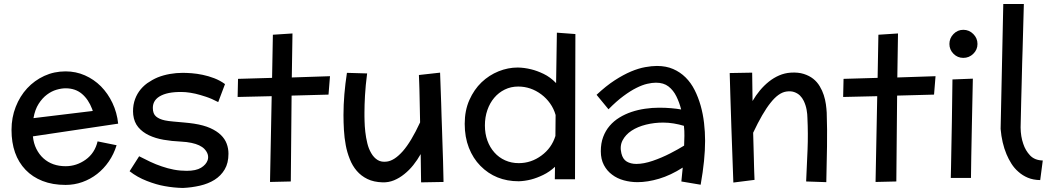

<svg xmlns="http://www.w3.org/2000/svg" viewBox="-20 -869 5194 952"><path d="M305.2 -44.9Q359.4 -44.9 404.8 -77.4Q450.2 -109.9 463.9 -168L558.1 -148.9Q544.4 -104.5 519.5 -68.4Q494.6 -32.2 461.4 -6.3Q428.2 19.5 388.4 33.7Q348.6 47.9 305.2 47.9Q240.7 47.9 190.9 28.3Q141.1 8.8 106.9 -26.9Q37.1 -99.6 37.1 -225.1Q37.1 -286.1 57.9 -339.1Q78.6 -392.1 114.7 -431.2Q150.9 -470.2 199.7 -492.7Q248.5 -515.1 305.2 -515.1Q356 -515.1 400.9 -495.4Q445.8 -475.6 480.5 -440.9Q515.1 -405.8 537.6 -358.4Q560.1 -311 565.9 -255.9L143.1 -192.9Q146.5 -158.2 160.4 -130.6Q174.3 -103 195.3 -84Q238.8 -44.9 305.2 -44.9ZM146 -283.2 439.9 -318.8 437 -328.1Q418.5 -376.5 386 -403.8Q353.5 -431.2 305.2 -431.2Q284.7 -431.2 260.3 -424.1Q235.8 -417 212.9 -399.9Q189.9 -382.8 171.6 -354.2Q153.3 -325.7 146 -283.2Z M1112.8 -106.9Q1112.8 -60.5 1094.2 -29.1Q1075.7 2.4 1043.9 22.5Q1012.7 42 971.7 51.5Q930.7 61 886.7 63Q840.8 62 795.9 53.7Q756.3 46.9 708.5 28.3Q660.6 9.8 622.6 -20L669.9 -94.2Q696.8 -80.1 724.9 -66.9Q752.9 -53.7 782.2 -43.9Q811.5 -33.7 842.3 -27.8Q873 -22 905.8 -22Q952.1 -22 977.1 -37.4Q1002 -52.7 1009.8 -75.2Q1018.6 -104.5 992.7 -131.3Q987.8 -136.2 981.4 -140.4Q975.1 -144.5 967.3 -148.4Q951.7 -155.8 929.2 -160.6Q906.7 -165.5 876 -167Q832 -168.9 791.3 -176Q750.5 -183.1 718.8 -198.2Q686.5 -213.4 665.8 -238Q645 -262.7 640.6 -299.8Q637.2 -333.5 645.5 -364.3Q661.1 -420.4 710 -456.5Q722.2 -464.8 735.1 -472.2Q748 -479.5 762.2 -485.4Q790.5 -496.6 822 -502.2Q853.5 -507.8 885.7 -507.8Q904.8 -507.8 930.7 -505.9Q956.5 -503.9 984.9 -498Q1013.2 -492.2 1042 -481.2Q1070.8 -470.2 1095.7 -452.1L1062 -362.8Q1029.8 -379.9 1000.7 -389.4Q971.7 -398.9 949.2 -404.3Q936 -407.2 923.6 -409.2Q911.1 -411.1 899.9 -412.1Q823.2 -416.5 780.5 -396Q737.8 -375.5 737.8 -334Q737.8 -304.7 753.9 -291.3Q770 -277.8 797.9 -272Q814 -268.6 839.1 -266.4Q864.3 -264.2 891.8 -261.7Q919.4 -259.3 941.9 -255.9Q989.7 -248.5 1022.5 -233.9Q1055.2 -219.2 1075.2 -199.7Q1095.2 -180.2 1104 -156.5Q1112.8 -132.8 1112.8 -106.9Z M1329.1 -482.9 1333 -696.8 1430.2 -703.1 1426.8 -484.9 1616.2 -491.2 1608.9 -399.9 1425.8 -395 1421.9 30.8 1318.8 33.2 1327.1 -392.1 1158.2 -388.2 1160.2 -478Z M2179.2 33.2 2067.9 35.2 2065.9 -105Q2049.8 -76.2 2029.3 -50.5Q2008.8 -24.9 1984.9 -5.9Q1960.9 13.7 1933.8 24.9Q1906.7 36.1 1877 35.2Q1832.5 33.7 1801.8 18.6Q1770.5 3.4 1748.8 -22Q1727.1 -47.4 1714.4 -80.1Q1700.7 -114.3 1694.3 -149.4Q1687.5 -186 1685.3 -224.4Q1683.1 -262.7 1683.1 -298.8Q1683.1 -349.6 1687.5 -401.6Q1691.9 -453.6 1700.2 -507.8L1800.3 -504.9Q1792.5 -444.3 1789.8 -396Q1787.1 -347.7 1787.1 -311Q1787.1 -302.7 1787.1 -292.2Q1787.1 -281.7 1787.6 -269Q1788.1 -243.7 1791.3 -215.1Q1794.4 -186.5 1801.3 -158.7Q1807.6 -131.8 1820.8 -109.4Q1833.5 -87.4 1852.3 -75.7Q1871.1 -64 1898.9 -67.9Q1936 -72.8 1977.5 -119.6Q2018.6 -166.5 2063 -262.2L2060.5 -386.2Q2060.1 -409.2 2059.6 -427Q2059.1 -444.8 2058.6 -457Q2057.6 -486.3 2057.1 -497.1L2162.1 -508.8L2167.5 -357.4Q2168.5 -323.2 2169.4 -293Q2170.4 -262.7 2171.4 -235.8Q2172.4 -208.5 2173.3 -176Q2174.3 -143.6 2175.3 -115.2Q2176.3 -86.9 2176.8 -70.3Q2177.7 -35.6 2178.2 -9.8Q2178.7 16.1 2179.2 33.2Z M2737.3 -457 2741.2 -707 2833 -700.2 2831.1 20H2731L2731.9 -42Q2704.6 -16.6 2673.1 -1.5Q2641.6 13.7 2613.3 21Q2582.5 28.8 2552.2 29.8Q2437 29.8 2361.8 -46.9Q2325.7 -83.5 2304.9 -136.2Q2284.2 -189 2284.2 -254.9Q2284.2 -321.3 2307.4 -373.3Q2330.6 -425.3 2367.7 -460.9Q2405.3 -496.6 2452.1 -515.4Q2499 -534.2 2546.9 -534.2Q2579.6 -533.7 2613.3 -525.4Q2642.1 -518.6 2675.3 -502.7Q2708.5 -486.8 2737.3 -457ZM2552.2 -60.1Q2613.8 -60.1 2664.6 -97.7Q2715.3 -134.8 2733.9 -194.8L2734.9 -298.8Q2726.1 -330.1 2707.5 -356.2Q2689 -382.3 2664.1 -400.9Q2611.8 -439.9 2549.3 -439.9Q2513.2 -439.9 2482.9 -425Q2452.6 -410.2 2430.7 -384.3Q2408.7 -358.4 2396.5 -323.2Q2384.3 -288.1 2384.3 -247.1Q2384.3 -206.1 2396.7 -171.9Q2409.2 -137.7 2431.6 -112.8Q2453.6 -87.9 2484.6 -74Q2515.6 -60.1 2552.2 -60.1Z M3454.1 46.9 3358.4 30.8 3365.2 -38.1Q3305.7 0 3248.3 17.1Q3190.9 34.2 3141.1 34.2Q3106 34.2 3073 25.1Q3040 16.1 3015.1 -2.9Q2989.7 -21.5 2974.4 -50.5Q2959 -79.6 2959 -119.1Q2959 -158.7 2970.7 -189.9Q2982.4 -221.2 3002.9 -245.1Q3023.4 -269 3051.3 -286.1Q3079.1 -303.2 3111.3 -314Q3143.1 -324.7 3178.2 -329.8Q3213.4 -335 3248 -335Q3280.3 -335 3308.1 -332.5Q3335.9 -330.1 3357.4 -326.2Q3348.6 -360.8 3333.7 -391.1Q3318.8 -421.4 3294.7 -440.2Q3270.5 -459 3232.4 -459Q3213.4 -459 3189 -453.4Q3164.6 -447.8 3135.3 -433.1Q3106 -418.5 3071.3 -392.8Q3036.6 -367.2 2997.1 -327.1L2938 -398.9Q2984.9 -442.9 3027.8 -470.7Q3070.8 -498.5 3108.9 -514.6Q3146.5 -530.3 3179 -536.1Q3211.4 -542 3237.3 -542Q3282.7 -542 3317.4 -526.9Q3352.5 -511.7 3379.4 -485.1Q3406.2 -458.5 3424.3 -422.4Q3441.9 -387.7 3454.1 -345.2Q3465.8 -303.7 3470.9 -259.3Q3476.1 -214.8 3476.1 -170.9Q3476.1 -124 3470.7 -70.3Q3465.3 -16.6 3454.1 46.9ZM3372.1 -147Q3373 -171.4 3373.5 -195.3Q3374 -219.2 3371.1 -245.1Q3347.2 -252.4 3320.8 -256.8Q3294.4 -261.2 3268.1 -261.2Q3224.1 -261.2 3182.9 -251Q3141.6 -240.7 3111.8 -221.2Q3082 -201.7 3067.1 -173.3Q3052.2 -145 3061 -108.9Q3067.9 -79.6 3087.6 -67.9Q3107.4 -56.2 3135.3 -56.2Q3171.4 -56.2 3216.3 -71.5Q3261.2 -86.9 3303 -108.4Q3344.7 -129.9 3372.1 -147Z M3721.2 22.9 3616.2 36.1 3606.4 -237.8Q3605.5 -265.6 3604.5 -297.6Q3603.5 -329.6 3602.5 -358.2Q3601.6 -386.7 3601.1 -403.3Q3599.1 -472.2 3598.1 -506.8L3709.5 -508.8L3711.4 -368.2Q3727.5 -396 3748 -420.7Q3768.6 -445.3 3792.5 -464.4Q3816.4 -483.4 3843.5 -495.1Q3870.6 -506.8 3900.4 -508.8Q3938 -511.2 3965.3 -502.4Q3992.7 -493.7 4012.2 -478.3Q4031.7 -462.9 4044.4 -441.4Q4057.6 -419.4 4064.5 -397.5Q4071.8 -375 4075 -352.3Q4078.1 -329.6 4079.1 -311Q4082 -227.1 4080.6 -142.1Q4079.1 -57.1 4077.1 34.2L3977.1 30.8Q3981 -47.9 3984.1 -126.5Q3987.3 -205.1 3983.4 -285.2Q3983.4 -302.2 3979.5 -324.5Q3975.6 -346.7 3965.3 -368.7Q3958 -383.8 3946.3 -395.5Q3934.6 -406.7 3917.7 -412.6Q3900.9 -418.5 3878.4 -415Q3839.8 -409.2 3800.3 -358.9Q3761.2 -310.1 3714.4 -210.9L3717.8 -85.9Q3718.3 -62.5 3718.8 -44.9Q3719.2 -27.3 3719.7 -15.1Q3720.7 13.2 3721.2 22.9Z M4331.5 -482.9 4335.4 -696.8 4432.6 -703.1 4429.2 -484.9 4618.7 -491.2 4611.3 -399.9 4428.2 -395 4424.3 30.8 4321.3 33.2 4329.6 -392.1 4160.6 -388.2 4162.6 -478Z M4826.7 -650.9Q4826.7 -622.6 4805.9 -602.3Q4785.2 -582 4756.3 -582Q4728 -582 4707.8 -602.3Q4687.5 -622.6 4687.5 -650.9Q4687.5 -679.7 4707.8 -700.4Q4728 -721.2 4756.3 -721.2Q4785.2 -721.2 4805.9 -700.4Q4826.7 -679.7 4826.7 -650.9ZM4702.6 -475.1 4803.7 -479 4798.8 -244.6Q4796.4 -147.9 4795.9 -92.8Q4794.4 -25.4 4794.4 13.2H4694.3Q4694.8 -13.2 4695.6 -44.7Q4696.3 -76.2 4696.8 -112.3Q4697.8 -175.3 4699.7 -265.1Z M5150.4 -73.2 5137.7 23.9Q5103 23.4 5076.4 12.2Q5049.8 1 5029.8 -17.1Q5009.3 -34.7 4994.9 -57.6Q4980.5 -80.6 4970.7 -104Q4947.3 -159.7 4941.4 -230L4954.6 -849.1H5056.6L5052.2 -689.9Q5051.3 -653.8 5050.3 -620.8Q5049.3 -587.9 5048.3 -558.1Q5046.9 -499 5045.7 -451.9Q5044.4 -404.8 5043.5 -369.1Q5041 -284.7 5040.5 -236.8Q5041 -191.9 5053.7 -155.8Q5064.5 -122.6 5087.4 -98.4Q5110.4 -74.2 5150.4 -73.2Z"/></svg>

Font: Preahvihear
Style: Regular
Weight: 400
Designer: Danh Hong
Version: Version 8.002; ttfautohint (v1.8.3)